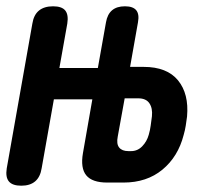

<svg xmlns="http://www.w3.org/2000/svg" viewBox="-47 -580 667 610"><path d="M246.4 -264.5H124.2L85.4 -45.7Q81 -17.7 64.8 -3.9Q48.6 10 20.6 10Q-7.4 10 -18.7 -3.5Q-30 -17 -25.6 -45L55.8 -505Q60.2 -533 76.9 -546.5Q93.6 -560 121.6 -560Q149.6 -560 160.4 -546.5Q171.2 -533 166.8 -505L141.7 -364H263.9L289.7 -509Q294.1 -534.7 309.1 -547.3Q324.1 -560 349.8 -560Q375.5 -560 385.8 -547.5Q396.1 -535 391.4 -509.3L366.3 -367.5H409.4Q483.5 -367.5 518.6 -324.7Q553.6 -281.8 547.3 -210Q545.3 -194.8 543.1 -180.6Q540.9 -166.4 536.5 -151.2Q518.8 -82.2 469.1 -41.1Q419.4 0 345.3 0H293.8Q245.8 0 227 -23Q208.2 -46 216.6 -94ZM349.1 -267.6 327.1 -146.2Q322.4 -122.7 331.6 -111.3Q340.8 -99.9 360.8 -99.9H369.5Q390.1 -99.9 404.9 -115.3Q419.7 -130.6 425.6 -151.9Q430 -167.1 431.8 -181.3Q433.7 -195.5 435.7 -210.7Q438.3 -236.2 427.6 -251.9Q417 -267.6 392.2 -267.6Z"/></svg>

Font: Maple Mono
Style: Italic
Weight: 400
Italic angle: -10°
Monospace: yes
Designer: subframe7536
Version: Version 7.300